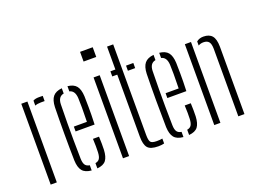

<svg xmlns="http://www.w3.org/2000/svg" viewBox="-117 -1066 1783 1339"><g transform="rotate(-20 775.0 -397.0)"><path d="M145 -554.5V-591.5Q161 -601 188.5 -601Q196 -601 203.5 -600.8Q211 -600.5 217 -600.5V-562H189Q162.5 -562 145 -554.5ZM57.5 0V-600H103V0Z M347.5 -289V-325H444.5Q446 -384 446 -431.2Q446 -478.5 444.5 -502Q441 -558 402 -566.5V-605Q446.5 -600.5 466.8 -575.5Q487 -550.5 489.5 -498.5Q490 -474 490.8 -418.8Q491.5 -363.5 488.5 -289ZM270 -101.5Q268 -194.5 268 -299.2Q268 -404 270 -497.5Q272 -549.5 293 -575Q314 -600.5 360 -605V-566Q317 -558 315.5 -502Q314 -425 313.5 -363Q313 -301 313.5 -238.5Q314 -176 315.5 -98.5Q316.5 -66 326.8 -51.5Q337 -37 360 -33.5V5Q313 1 292.5 -24.2Q272 -49.5 270 -101.5ZM402 5V-34Q423.5 -37.5 433.2 -52.2Q443 -67 444.5 -98.5Q445.5 -119 445.2 -143.5Q445 -168 443.5 -199H488.5Q490 -172.5 490 -147.2Q490 -122 489.5 -101.5Q487 -49.5 467.8 -24.2Q448.5 1 402 5Z M566.5 -728V-800H660.5V-728ZM594 0V-600H639.5V0Z M719 -562V-600H756V-770H801.5V-98Q801.5 -59.5 810.8 -45.8Q820 -32 857 -32Q872 -32 880 -32.8Q888 -33.5 899 -35.5V1Q877.5 6 855.5 6Q796.5 6 776.2 -19Q756 -44 756 -101.5V-562ZM835 -562V-600H889V-562Z M1028.5 -289V-325H1125.5Q1127 -384 1127 -431.2Q1127 -478.5 1125.5 -502Q1122 -558 1083 -566.5V-605Q1127.5 -600.5 1147.8 -575.5Q1168 -550.5 1170.5 -498.5Q1171 -474 1171.8 -418.8Q1172.5 -363.5 1169.5 -289ZM951 -101.5Q949 -194.5 949 -299.2Q949 -404 951 -497.5Q953 -549.5 974 -575Q995 -600.5 1041 -605V-566Q998 -558 996.5 -502Q995 -425 994.5 -363Q994 -301 994.5 -238.5Q995 -176 996.5 -98.5Q997.5 -66 1007.8 -51.5Q1018 -37 1041 -33.5V5Q994 1 973.5 -24.2Q953 -49.5 951 -101.5ZM1083 5V-34Q1104.5 -37.5 1114.2 -52.2Q1124 -67 1125.5 -98.5Q1126.5 -119 1126.2 -143.5Q1126 -168 1124.5 -199H1169.5Q1171 -172.5 1171 -147.2Q1171 -122 1170.5 -101.5Q1168 -49.5 1148.8 -24.2Q1129.5 1 1083 5Z M1450 0V-502Q1449.5 -538 1437 -553.2Q1424.5 -568.5 1397 -568.5Q1376.5 -568.5 1359 -558.5V-589Q1380 -606 1410 -606Q1453.5 -606 1474.2 -581.5Q1495 -557 1495.5 -500V0ZM1271.5 0V-600H1317V0Z"/></g></svg>

Font: Big Shoulders Stencil Display Light
Style: Regular
Weight: 300
Designer: Patric King
Foundry: XO Type Co
Version: Version 1.000